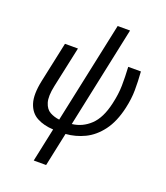

<svg xmlns="http://www.w3.org/2000/svg" viewBox="-175 -879 1073 1238"><g transform="rotate(20 361.5 -260.0)"><path d="M204 240 253 9Q188 6 140.5 -19.5Q93 -45 74.5 -103Q56 -161 77 -260L136 -536H225L165 -257Q149 -182 161.5 -141Q174 -100 203.5 -84Q233 -68 268 -64L416 -760H501L354 -65Q425 -73 478.5 -123.5Q532 -174 556 -280Q572 -349 573 -407.5Q574 -466 570 -536H657Q662 -469 661.5 -409Q661 -349 646 -283Q623 -181 575.5 -118Q528 -55 466.5 -25.5Q405 4 338 9L289 240Z"/></g></svg>

Font: Noto Sans
Style: Italic
Weight: 400
Italic angle: -12°
Designer: Monotype Design Team
Foundry: Monotype Imaging Inc.
Version: Version 2.013; ttfautohint (v1.8.4.7-5d5b)